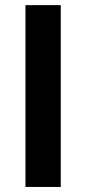

<svg xmlns="http://www.w3.org/2000/svg" viewBox="-20 -740 342 760"><path d="M80.8 0V-719.7H220.5V0Z"/></svg>

Font: Reddit Sans
Style: Regular
Weight: 400
Designer: Stephen Hutchings
Foundry: Reddit
Version: Version 1.014